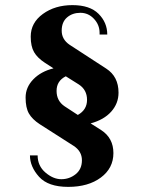

<svg xmlns="http://www.w3.org/2000/svg" viewBox="-20 -720 563 750"><path d="M443 -358Q443 -316 414.5 -284Q386 -252 334 -238L375 -212Q423 -181 423 -122Q423 -63 374 -26.5Q325 10 246.5 10Q168 10 132.5 -29.5Q97 -69 97 -113H127Q127 -72 157.5 -46Q188 -20 219.5 -20Q251 -20 275.5 -39.5Q300 -59 300 -94Q300 -129 268 -150L135 -235Q106 -254 93 -276.5Q80 -299 80 -339Q80 -379 110 -410Q140 -441 189 -453L155 -475Q126 -494 113 -516.5Q100 -539 100 -577Q100 -631 147.5 -665.5Q195 -700 263 -700Q331 -700 365 -666Q399 -632 399 -585H369V-592Q369 -623 347 -646.5Q325 -670 294 -670Q263 -670 242 -652Q221 -634 221 -600Q221 -566 252 -545L395 -452Q443 -421 443 -358ZM237 -422Q201 -404 201 -365Q201 -326 232 -305L284 -271Q320 -291 320 -330Q320 -369 288 -390Z"/></svg>

Font: Trochut
Style: Bold
Weight: 700
Designer: Andreu Balius
Foundry: Andreu Balius
Version: Version 1.001